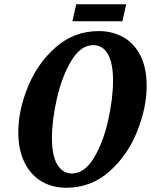

<svg xmlns="http://www.w3.org/2000/svg" viewBox="-20 -871 709 902"><path d="M66 -250Q66 -353 111.5 -464Q157 -575 243 -650Q329 -725 444 -725Q507 -725 558 -697Q609 -669 639 -611Q669 -553 669 -467Q669 -366 624.5 -254Q580 -142 494 -65.5Q408 11 291 11Q226 11 175 -19Q124 -49 95 -108Q66 -167 66 -250ZM511 -492Q511 -576 486.5 -617.5Q462 -659 418 -659Q359 -659 315 -585.5Q271 -512 247.5 -409Q224 -306 224 -223Q224 -139 249.5 -97.5Q275 -56 317 -56Q377 -56 421 -129Q465 -202 488 -305Q511 -408 511 -492ZM338 -851H573L555 -771H320Z"/></svg>

Font: Noto Serif CondExtraBold
Style: Italic
Weight: 800
Width: 3
Italic angle: -12°
Designer: Monotype Design Team
Foundry: Monotype Imaging Inc.
Version: Version 1.001